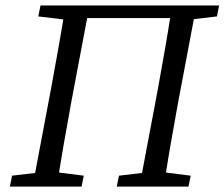

<svg xmlns="http://www.w3.org/2000/svg" viewBox="-20 -690 830 710"><path d="M16.5 0H281.7L289.8 -40.4L170.4 -55.4H152.1L24.6 -40.4L16.5 0ZM100.3 0H190.1C206.1 -103 224.1 -207 243.1 -310L311.1 -669.7H222.3C206.3 -566.7 187.3 -462.7 168.3 -359.7L100.3 0ZM411.8 0H677L685.1 -40.4L565.7 -55.4H547.4L419.9 -40.4L411.8 0ZM495.7 0H585.4C601.4 -103 619.4 -207 638.4 -310L706.4 -669.7H616.6C600.6 -566.7 582.6 -462.7 563.6 -359.7L495.7 0ZM121.6 -629.3 248.1 -614.3 259.2 -669.7H129.7L121.6 -629.3ZM252.1 -623.3H657.3L665.4 -669.7H261.2L252.1 -623.3ZM657.1 -614.3 782.2 -629.3 790.2 -669.7H667.2L657.1 -614.3Z"/></svg>

Font: Source Serif Variable
Style: Italic
Weight: 389
Italic angle: -12°
Designer: Frank Grießhammer
Foundry: Adobe Systems Incorporated
Version: Version 3.001;hotconv 1.0.111;makeotfexe 2.5.65597